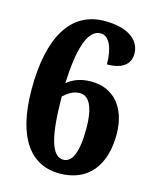

<svg xmlns="http://www.w3.org/2000/svg" viewBox="-111 -800 715 886"><g transform="rotate(15 246.5 -357.0)"><path d="M258 10C398 10 467 -88 467 -231C467 -361 398 -438 292 -438C235 -438 203 -420 177 -400C184 -567 214 -664 276 -664C319 -664 340 -605 340 -533C420 -533 450 -568 450 -613C450 -671 401 -724 280 -724C116 -724 34 -579 34 -334C34 -97 123 10 258 10ZM259 -56C203 -56 178 -145 177 -336C195 -353 222 -373 254 -373C296 -373 325 -330 325 -221C325 -104 299 -56 259 -56Z"/></g></svg>

Font: Noto Serif Myanmar Condensed ExtraBold
Style: Regular
Weight: 800
Width: 3
Designer: Ben Mitchell and the Monotype Design Team
Foundry: Monotype Imaging Inc.
Version: Version 2.106